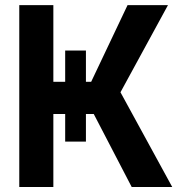

<svg xmlns="http://www.w3.org/2000/svg" viewBox="-20 -748 716 768"><path d="M240.7 -545.9H323.7V-181.6H240.7ZM57.1 0V-727.5H193.4V-420.9H344.7L490.2 -727.5H651.9L461.9 -378.9L668.9 0H506.8L355 -292H193.4V0Z"/></svg>

Font: Inter Cardless Display
Style: Bold
Weight: 700
Designer: Rasmus Andersson
Foundry: rsms
Version: Version 4.001;git-9221beed3